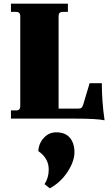

<svg xmlns="http://www.w3.org/2000/svg" viewBox="-20 -650 599 1052"><path d="M553 9Q508 0 398 0H40V-45H68Q91 -45 91 -68V-562Q91 -585 68 -585H40V-630H352V-585H324Q301 -585 301 -562V-55H409Q421 -55 426.5 -59.5Q432 -64 436 -77L471 -194H538Q538 -93 553 9ZM253 382 224 359Q247 324 247 279Q247 217 190 178Q192 136 220 105.5Q248 75 288 75Q338 75 363 105Q388 135 388 184Q388 233 350.5 291Q313 349 253 382Z"/></svg>

Font: Arapey Black
Style: Regular
Weight: 900
Designer: Eduardo Rodriguez Tunni
Foundry: Eduardo Rodriguez Tunni
Version: Version 4.000